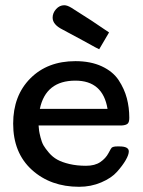

<svg xmlns="http://www.w3.org/2000/svg" viewBox="-20 -716 552 741"><path d="M30.8 -238.8Q30.8 -346.7 96.9 -413.3Q163.1 -480 271 -480Q330.1 -480 373 -460Q416 -439.9 438 -406.5Q460 -373 469.5 -336.9Q479 -300.8 479 -261.2Q479 -244.1 472.4 -238.5Q465.8 -232.9 451.2 -231.9H128.9Q129.9 -218.8 130.9 -211.4Q131.8 -204.1 136.5 -185.5Q141.1 -167 147.9 -155Q154.8 -143.1 168.9 -126.5Q183.1 -109.9 201.2 -99.9Q219.2 -89.8 248 -83Q276.9 -76.2 312 -76.2Q346.2 -76.2 367.2 -90.6Q388.2 -105 398.7 -125Q409.2 -145 411.1 -146Q417 -150.9 432.1 -150.9H440.9Q477.1 -150.9 477.1 -131.8Q477.1 -118.7 465.1 -97.9Q453.1 -77.1 431.6 -53Q410.2 -28.8 370.6 -12Q331.1 4.9 285.2 4.9Q175.3 4.9 103 -60.5Q30.8 -126 30.8 -238.8ZM133.8 -295.9H395Q377 -404.8 271 -404.8Q156.7 -404.8 133.8 -295.9ZM183.1 -647.9Q183.1 -666 196.5 -680.9Q210 -695.8 228 -695.8Q239.3 -695.8 255.1 -686.3Q271 -676.8 332 -637.2Q374 -609.4 400.9 -590.8L362.8 -525.9Q357.9 -527.8 346.9 -533.9Q335.9 -540 303 -558.1Q270 -576.2 221.2 -602.1Q183.1 -621.1 183.1 -647.9Z"/></svg>

Font: CMU Concrete
Style: Bold
Weight: 700
Version: Version 0.7.0